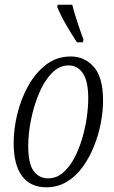

<svg xmlns="http://www.w3.org/2000/svg" viewBox="-20 -786 483 816"><path d="M177 10Q109 10 73.5 -38Q38 -86 38 -178Q38 -239 54 -303.5Q70 -368 101 -423Q132 -478 177 -512Q222 -546 281 -546Q339 -546 378.5 -502Q418 -458 418 -358Q418 -314 408.5 -263.5Q399 -213 379.5 -164.5Q360 -116 331.5 -76.5Q303 -37 264 -13.5Q225 10 177 10ZM184 -28Q219 -28 246.5 -51Q274 -74 294.5 -112Q315 -150 328.5 -195Q342 -240 348.5 -285Q355 -330 355 -367Q355 -442 332 -475Q309 -508 272 -508Q232 -508 200 -475Q168 -442 146 -389.5Q124 -337 112 -278Q100 -219 100 -167Q100 -89 123.5 -58.5Q147 -28 184 -28ZM307 -606Q283 -643 260.5 -681.5Q238 -720 223 -757L226 -766H287Q294 -737 308 -694.5Q322 -652 335 -617L332 -606Z"/></svg>

Font: Noto Serif ExtraCondensed Light
Style: Italic
Weight: 300
Width: 2
Italic angle: -12°
Designer: Monotype Design Team
Foundry: Monotype Imaging Inc.
Version: Version 2.014; ttfautohint (v1.8.4.7-5d5b)